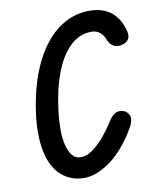

<svg xmlns="http://www.w3.org/2000/svg" viewBox="-86 -838 737 905"><g transform="rotate(-10 282.5 -386.0)"><path d="M245 0Q184 0 139.5 -36.5Q95 -73 77 -145.5Q59 -218 70 -323Q88 -466 134.5 -566Q181 -666 250 -719Q319 -772 403 -772Q531 -772 563 -646Q574 -600 530 -588Q508 -581 490 -589.5Q472 -598 462 -620Q454 -645 437 -659Q420 -673 397 -673Q338 -673 293 -629.5Q248 -586 219 -508Q190 -430 178 -328Q173 -284 173 -243Q173 -202 181 -169.5Q189 -137 204.5 -118Q220 -99 246 -99Q279 -99 318.5 -132.5Q358 -166 399 -227Q419 -260 433.5 -271.5Q448 -283 466 -281Q487 -280 498.5 -266.5Q510 -253 510 -237Q510 -231 505 -216Q500 -201 478 -167Q422 -82 360 -41Q298 0 245 0Z"/></g></svg>

Font: Edu TAS Beginner SemiBold
Style: Regular
Weight: 600
Version: Version 1.003